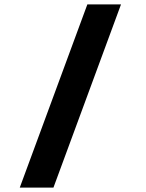

<svg xmlns="http://www.w3.org/2000/svg" viewBox="-20 -750 660 870"><path d="M69.6 100 375.8 -730H528.3L222.2 100Z"/></svg>

Font: Monaspace Xenon Var
Style: Regular
Weight: 400
Designer: Riley Cran and the Lettermatic Team
Version: Version 1.000 (Monaspace Xenon Var)